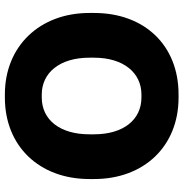

<svg xmlns="http://www.w3.org/2000/svg" viewBox="-2 -754 770 807"><g transform="rotate(90 383.5 -350.0)"><path d="M34 -340C34 -131 174 15 376 15H390C593 15 732 -129 732 -340V-360C732 -571 593 -715 390 -715H376C171 -715 34 -573 34 -360ZM222 -340V-360C222 -483 285 -559 377 -559H389C483 -559 544 -483 544 -360V-340C544 -216 483 -140 389 -140H377C285 -140 222 -216 222 -340Z"/></g></svg>

Font: Fixel Text ExtraBold
Style: Regular
Weight: 800
Width: 4
Designer: AlfaBravo + MacPaw
Foundry: Kyrylo Tkachov, Marchela Mozhyna, Serhii Makarenko, Maria Weinstein, Zakhar Kryvoshyya
Version: Version 1.211